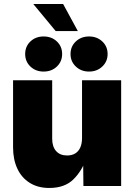

<svg xmlns="http://www.w3.org/2000/svg" viewBox="-20 -931 672 961"><path d="M226.6 9.8Q169.4 9.8 128.7 -15.9Q87.9 -41.5 66.7 -87.2Q45.4 -132.8 45.4 -193.8V-529.3H241.2V-236.3Q241.2 -197.3 260.7 -175Q280.3 -152.8 315.9 -152.8Q339.4 -152.8 356.2 -162.8Q373 -172.9 381.8 -192.6Q390.6 -212.4 390.6 -240.7V-529.3H586.4V0H397.5L396 -141.1H412.6Q391.1 -76.2 347.4 -33.2Q303.7 9.8 226.6 9.8ZM425.8 -572.8Q386.2 -572.8 359.6 -597.9Q333 -623 333 -660.6Q333 -698.7 359.6 -723.6Q386.2 -748.5 425.8 -748.5Q465.3 -748.5 491.9 -723.6Q518.6 -698.7 518.6 -660.6Q518.6 -623 491.9 -597.9Q465.3 -572.8 425.8 -572.8ZM198.2 -572.8Q158.7 -572.8 132.3 -597.9Q106 -623 106 -660.6Q106 -698.7 132.3 -723.6Q158.7 -748.5 198.2 -748.5Q238.3 -748.5 264.6 -723.6Q291 -698.7 291 -660.6Q291 -623 264.6 -597.9Q238.3 -572.8 198.2 -572.8ZM258.8 -775.4 146.5 -911.1H295.9L369.6 -775.4Z"/></svg>

Font: Inter 24pt Black
Style: Regular
Weight: 900
Designer: Rasmus Andersson
Foundry: rsms
Version: Version 4.001;git-66647c0bb